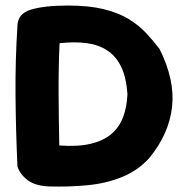

<svg xmlns="http://www.w3.org/2000/svg" viewBox="-20 -671 678 693"><path d="M158 2Q107 0 79.5 -21Q52 -42 43 -70Q37 -201 36 -328.5Q35 -456 43 -578Q44 -622 92.5 -636.5Q141 -651 225 -651Q301 -651 354 -638Q407 -625 444 -602.5Q481 -580 507.5 -551.5Q534 -523 556 -494Q612 -382 601 -285Q590 -188 520 -102Q479 -56 421.5 -32.5Q364 -9 296.5 -2.5Q229 4 158 2ZM194 -146Q261 -141 307 -152Q353 -163 381.5 -187Q410 -211 424 -247.5Q438 -284 440 -331Q436 -391 417.5 -429.5Q399 -468 367 -489Q335 -510 291.5 -515.5Q248 -521 195 -515Q191 -426 191.5 -334Q192 -242 194 -146Z"/></svg>

Font: Sour Gummy
Style: Bold
Weight: 700
Designer: Stefie Justprince
Foundry: Eifetstype
Version: Version 1.000